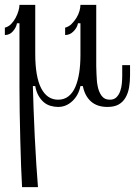

<svg xmlns="http://www.w3.org/2000/svg" viewBox="-20 -420 555 790"><path d="M219.2 20Q204.1 20 188.5 15.6Q172.9 11.2 160.4 0.7Q147.9 -9.8 138.4 -26.4Q128.9 -43 125 -65.9H115.2Q116.2 -26.9 118.2 28.6Q120.1 84 123 142.1Q126 200.2 129.4 255.6Q132.8 311 136.2 350.1H70.8Q68.8 318.8 66.9 266.8Q64.9 214.8 63.5 156.5Q62 98.1 61 40.5Q60.1 -17.1 60.1 -60.1V-324.2H49.8Q46.9 -307.1 33.4 -291.5Q20 -275.9 0 -275.9V-306.2Q15.1 -310.1 26.1 -321.5Q37.1 -333 44.4 -346.9Q51.8 -360.8 55.9 -375Q60.1 -389.2 60.1 -399.9H125V-199.2Q125 -104 149.4 -56.9Q173.8 -9.8 219.2 -9.8Q244.1 -9.8 262 -23.9Q279.8 -38.1 290.3 -63Q300.8 -87.9 305.9 -120.8Q311 -153.8 311 -192.9V-324.2H300.8Q297.9 -307.1 283 -291.5Q268.1 -275.9 248 -275.9V-306.2Q263.2 -310.1 274.7 -321.5Q286.1 -333 294.7 -346.9Q303.2 -360.8 307.1 -375Q311 -389.2 311 -399.9H376V-192.9Q376 -167 376 -148.4Q376 -129.9 377 -116Q377.9 -102.1 378.4 -91.6Q378.9 -81.1 380.9 -70.8Q384.8 -44.9 397 -27.3Q409.2 -9.8 432.1 -9.8Q449.2 -9.8 459.2 -19.8Q469.2 -29.8 474.6 -44.9Q480 -60.1 481.4 -77.1Q482.9 -94.2 482.9 -108.9V-151.9H515.1V-109.9Q515.1 -83 511 -59.6Q506.8 -36.1 496.3 -18.1Q485.8 0 468 10Q450.2 20 421.9 20Q379.9 20 354.5 -2.4Q329.1 -24.9 320.8 -65.9H311Q303.2 -27.8 277.6 -3.9Q252 20 219.2 20Z"/></svg>

Font: Sevillana
Style: Regular
Weight: 400
Designer: Olga Umpeleva
Foundry: Brownfox
Version: Version 1.001